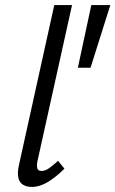

<svg xmlns="http://www.w3.org/2000/svg" viewBox="-20 -731 455 757"><path d="M106 6Q85 6 71 -2.5Q57 -11 52.5 -29.5Q48 -48 54 -77L194 -711H264L128 -97Q124 -78 127 -67.5Q130 -57 144 -57Q158 -57 173 -67.5Q188 -78 209 -97L234 -66Q200 -32 168 -13Q136 6 106 6ZM337 -464H287L340 -711H415Z"/></svg>

Font: Ysabeau Office Medium
Style: Italic
Weight: 500
Italic angle: -12°
Designer: Christian Thalmann (Catharsis Fonts)
Version: Version 2.001;gftools[0.9.30]; featfreeze: tnum,lnum,ss02